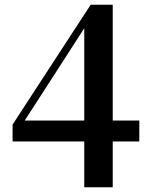

<svg xmlns="http://www.w3.org/2000/svg" viewBox="-20 -773 633 809"><path d="M335 16H455V-177H567V-265H455V-753H362L33 -248V-177H335ZM84 -265 219 -474 335 -654V-265Z"/></svg>

Font: Noto Serif CJK KR
Style: Bold
Weight: 700
Designer: Ryoko NISHIZUKA 西塚涼子 (kana & ideographs); Frank Grießhammer (Latin, Greek & Cyrillic); Wenlong ZHANG 张文龙 (bopomofo); San
Foundry: Adobe
Version: Version 2.001;hotconv 1.1.0;makeotfexe 2.6.0